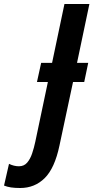

<svg xmlns="http://www.w3.org/2000/svg" viewBox="-173 -734 468 962"><path d="M-71.8 208Q-98.6 208 -117.9 205.1Q-137.2 202.1 -152.8 195.8L-127.9 86.9Q-103 99.1 -78.1 99.1Q-52.7 99.1 -37.1 81.1Q-21.5 63 -12 34.7Q-2.4 6.3 3.9 -23.9L66.9 -323.2H12.2L33.2 -418.9H87.9L149.9 -713.9H274.9L212.9 -418.9H269L249 -323.2H192.9L125 -4.9Q101.1 108.9 51 158.4Q1 208 -71.8 208Z"/></svg>

Font: Open Sans Condensed
Style: Bold Italic
Weight: 700
Width: 3
Italic angle: -12°
Designer: Monotype Design Team
Foundry: Monotype Imaging Inc.
Version: Version 3.003; ttfautohint (v1.8.4)